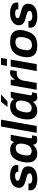

<svg xmlns="http://www.w3.org/2000/svg" viewBox="1536 -2299 775 3887"><g transform="rotate(-90 1923.5 -355.5)"><path d="M243 12Q191 12 148.5 2.5Q106 -7 75.5 -25Q45 -43 29.5 -69Q14 -95 14 -127Q14 -138 16 -149Q18 -160 20 -167H154Q152 -162 151 -156.5Q150 -151 150 -148Q150 -127 163.5 -114Q177 -101 199 -95Q221 -89 247 -89Q266 -89 285.5 -92Q305 -95 321.5 -101.5Q338 -108 347.5 -119Q357 -130 357 -147Q357 -163 346.5 -173.5Q336 -184 318.5 -191.5Q301 -199 278 -205.5Q255 -212 230 -218Q201 -226 171.5 -236Q142 -246 118 -261Q94 -276 79.5 -299.5Q65 -323 65 -356Q65 -402 84 -436Q103 -470 137 -493Q171 -516 215.5 -527.5Q260 -539 312 -539Q358 -539 397 -530.5Q436 -522 465 -506Q494 -490 510 -467Q526 -444 526 -414Q526 -400 523.5 -387.5Q521 -375 520 -372H387Q388 -377 388.5 -380.5Q389 -384 389 -387Q389 -403 379 -414.5Q369 -426 351 -431.5Q333 -437 306 -437Q283 -437 265 -433.5Q247 -430 234 -423Q221 -416 214.5 -406Q208 -396 208 -385Q208 -367 224.5 -356.5Q241 -346 268 -339Q295 -332 326 -322Q356 -314 386.5 -304.5Q417 -295 443 -280Q469 -265 484.5 -241Q500 -217 500 -180Q500 -126 479.5 -89.5Q459 -53 423 -30.5Q387 -8 341 2Q295 12 243 12Z M755 12Q702 12 661.5 -10Q621 -32 599.5 -75.5Q578 -119 578 -183Q578 -203 580 -224.5Q582 -246 586 -271Q602 -363 636.5 -422.5Q671 -482 721.5 -510Q772 -538 835 -538Q869 -538 897.5 -530Q926 -522 948 -506Q970 -490 984 -464H991L1025 -526H1139L1115 -397Q1108 -358 1101 -319.5Q1094 -281 1088 -247Q1082 -213 1077 -186Q1072 -159 1069.5 -142Q1067 -125 1067 -121Q1067 -107 1074.5 -100.5Q1082 -94 1095 -94H1127L1112 -5Q1099 1 1078.5 6.5Q1058 12 1032 12Q1005 12 984 2.5Q963 -7 951 -26Q946 -35 942.5 -46.5Q939 -58 938 -71H931Q898 -30 853 -9Q808 12 755 12ZM813 -102Q839 -102 862 -112.5Q885 -123 902.5 -143Q920 -163 933 -191.5Q946 -220 952 -255Q956 -273 957.5 -285.5Q959 -298 959.5 -307.5Q960 -317 960 -324Q960 -357 950.5 -379Q941 -401 921 -412.5Q901 -424 870 -424Q829 -424 801.5 -407.5Q774 -391 757 -357.5Q740 -324 730 -274Q726 -253 724 -238.5Q722 -224 721 -213.5Q720 -203 720 -195Q720 -149 742 -125.5Q764 -102 813 -102Z M1178 0 1305 -723H1444L1316 0Z M1626 12Q1573 12 1532.5 -10Q1492 -32 1470.5 -75.5Q1449 -119 1449 -183Q1449 -203 1451 -224.5Q1453 -246 1457 -271Q1473 -363 1507.5 -422.5Q1542 -482 1592.5 -510Q1643 -538 1706 -538Q1740 -538 1768.5 -530Q1797 -522 1819 -506Q1841 -490 1855 -464H1862L1896 -526H2010L1986 -397Q1979 -358 1972 -319.5Q1965 -281 1959 -247Q1953 -213 1948 -186Q1943 -159 1940.5 -142Q1938 -125 1938 -121Q1938 -107 1945.5 -100.5Q1953 -94 1966 -94H1998L1983 -5Q1970 1 1949.5 6.5Q1929 12 1903 12Q1876 12 1855 2.5Q1834 -7 1822 -26Q1817 -35 1813.5 -46.5Q1810 -58 1809 -71H1802Q1769 -30 1724 -9Q1679 12 1626 12ZM1684 -102Q1710 -102 1733 -112.5Q1756 -123 1773.5 -143Q1791 -163 1804 -191.5Q1817 -220 1823 -255Q1827 -273 1828.5 -285.5Q1830 -298 1830.5 -307.5Q1831 -317 1831 -324Q1831 -357 1821.5 -379Q1812 -401 1792 -412.5Q1772 -424 1741 -424Q1700 -424 1672.5 -407.5Q1645 -391 1628 -357.5Q1611 -324 1601 -274Q1597 -253 1595 -238.5Q1593 -224 1592 -213.5Q1591 -203 1591 -195Q1591 -149 1613 -125.5Q1635 -102 1684 -102ZM1702 -591 1807 -723H1953V-720L1813 -591Z M2049 0 2142 -526H2254V-444H2260Q2275 -470 2294 -491.5Q2313 -513 2338 -526Q2363 -539 2395 -539Q2414 -539 2428 -535.5Q2442 -532 2449 -529L2428 -403H2384Q2353 -403 2327.5 -394Q2302 -385 2283 -367.5Q2264 -350 2251.5 -323Q2239 -296 2233 -261L2188 0Z M2533 -603 2555 -723H2694L2673 -603ZM2429 0 2522 -526H2661L2568 0Z M2945 12Q2868 12 2815.5 -10Q2763 -32 2736 -77.5Q2709 -123 2709 -192Q2709 -212 2711 -232.5Q2713 -253 2717 -274Q2732 -365 2772 -423.5Q2812 -482 2875 -510Q2938 -538 3022 -538Q3100 -538 3153 -516Q3206 -494 3233 -448.5Q3260 -403 3260 -333Q3260 -303 3254.5 -275.5Q3249 -248 3239 -221Q3220 -141 3181.5 -89.5Q3143 -38 3084.5 -13Q3026 12 2945 12ZM2955 -96Q3000 -96 3030.5 -113Q3061 -130 3080 -165Q3099 -200 3108 -251Q3112 -273 3114 -287Q3116 -301 3116.5 -310.5Q3117 -320 3117 -329Q3117 -362 3106 -385Q3095 -408 3072.5 -419.5Q3050 -431 3013 -431Q2968 -431 2937.5 -413Q2907 -395 2888.5 -360.5Q2870 -326 2860 -275Q2856 -253 2854 -238.5Q2852 -224 2851 -214.5Q2850 -205 2850 -197Q2850 -164 2861 -141.5Q2872 -119 2895.5 -107.5Q2919 -96 2955 -96Z M3534 12Q3482 12 3439.5 2.5Q3397 -7 3366.5 -25Q3336 -43 3320.5 -69Q3305 -95 3305 -127Q3305 -138 3307 -149Q3309 -160 3311 -167H3445Q3443 -162 3442 -156.5Q3441 -151 3441 -148Q3441 -127 3454.5 -114Q3468 -101 3490 -95Q3512 -89 3538 -89Q3557 -89 3576.5 -92Q3596 -95 3612.5 -101.5Q3629 -108 3638.5 -119Q3648 -130 3648 -147Q3648 -163 3637.5 -173.5Q3627 -184 3609.5 -191.5Q3592 -199 3569 -205.5Q3546 -212 3521 -218Q3492 -226 3462.5 -236Q3433 -246 3409 -261Q3385 -276 3370.5 -299.5Q3356 -323 3356 -356Q3356 -402 3375 -436Q3394 -470 3428 -493Q3462 -516 3506.5 -527.5Q3551 -539 3603 -539Q3649 -539 3688 -530.5Q3727 -522 3756 -506Q3785 -490 3801 -467Q3817 -444 3817 -414Q3817 -400 3814.5 -387.5Q3812 -375 3811 -372H3678Q3679 -377 3679.5 -380.5Q3680 -384 3680 -387Q3680 -403 3670 -414.5Q3660 -426 3642 -431.5Q3624 -437 3597 -437Q3574 -437 3556 -433.5Q3538 -430 3525 -423Q3512 -416 3505.5 -406Q3499 -396 3499 -385Q3499 -367 3515.5 -356.5Q3532 -346 3559 -339Q3586 -332 3617 -322Q3647 -314 3677.5 -304.5Q3708 -295 3734 -280Q3760 -265 3775.5 -241Q3791 -217 3791 -180Q3791 -126 3770.5 -89.5Q3750 -53 3714 -30.5Q3678 -8 3632 2Q3586 12 3534 12Z"/></g></svg>

Font: Archivo SemiBold
Style: Bold Italic
Weight: 700
Italic angle: -10°
Version: Version 2.001